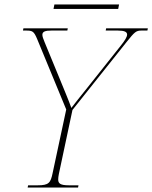

<svg xmlns="http://www.w3.org/2000/svg" viewBox="-20 -841 683 861"><path d="M220 -801H510L514 -821H224ZM104 0H330L332 -10H289C251 -10 241 -18 241 -36C241 -43 242 -51 244 -61L305 -348L548 -653C584 -698 590 -704 615 -704H641L643 -714H456L454 -704H508C538 -704 550 -698 550 -686C550 -675 539 -658 523 -638L372 -448C338 -405 317 -380 300 -357C290 -386 263 -450 248 -487L180 -652C174 -667 170 -677 170 -685C170 -699 182 -704 211 -704H282L284 -714H85L83 -704H96C126 -704 132 -701 147 -665L277 -350L216 -65C207 -21 199 -10 149 -10H106Z"/></svg>

Font: Noto Serif Display Thin
Style: Italic
Weight: 100
Italic angle: -12°
Designer: Monotype Design Team
Foundry: Monotype Imaging Inc.
Version: Version 2.009